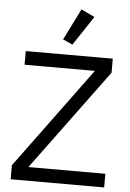

<svg xmlns="http://www.w3.org/2000/svg" viewBox="-62 -994 704 1039"><g transform="rotate(5 290.0 -474.5)"><path d="M543.9 0V-74.2H126L529.8 -622.1V-698.2H57.1V-624H439L36.1 -76.2V0ZM305.2 -754.9 411.1 -914.1 337.9 -949.2 252.9 -778.8Z"/></g></svg>

Font: Plexus Sans
Style: Regular
Weight: 400
Version: Version 2.001;PS 002.001;hotconv 1.0.70;makeotf.lib2.5.58329